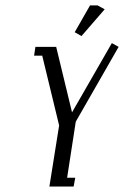

<svg xmlns="http://www.w3.org/2000/svg" viewBox="-20 -684 455 704"><path d="M105 -480 109.9 -512.2H186L244.1 -272L390.1 -525.9L415 -512.2L257.8 -237.8L226.1 -32.2H255.9L250 0H161.1L196.8 -224.1L134.8 -480ZM253.9 -565.9 310.1 -664.1H337.9L363.8 -649.9L278.8 -551.8Z"/></svg>

Font: Gawaa
Style: Italic
Weight: 400
Designer: T. Christopher White
Version: Version 1.0